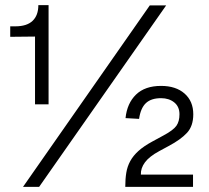

<svg xmlns="http://www.w3.org/2000/svg" viewBox="-20 -731 816 751"><path d="M117 -323V-588L20 -587V-628H40Q85 -628 107.5 -649.5Q130 -671 130 -711H170V-323ZM70 0 566 -710H630L133 0ZM470 0Q470 -31 474 -55.5Q478 -80 489.5 -101Q501 -122 521.5 -140.5Q542 -159 575 -177L621 -202Q658 -222 670 -239Q682 -256 682 -284Q682 -314 661.5 -330.5Q641 -347 610 -347Q571 -347 550.5 -327.5Q530 -308 524 -266L471 -269Q477 -327 512 -361Q547 -395 610 -395Q668 -395 702 -365Q736 -335 736 -284Q736 -238 711.5 -211.5Q687 -185 640 -160L603 -140Q564 -119 547 -96Q530 -73 531 -48H735V0Z"/></svg>

Font: Geist Light
Style: Regular
Weight: 400
Designer: Basement.studio, Andrés Briganti, Mateo Zaragoza
Foundry: Basement.studio, Vercel, Andrés Briganti, Guido Ferreyra, Mateo Zaragoza
Version: Version 1.401